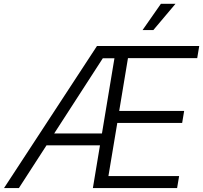

<svg xmlns="http://www.w3.org/2000/svg" viewBox="-40 -963 1040 983"><path d="M-19.5 0 456.5 -727.5H980L969.7 -665.5H615.2L570.3 -395H902.8L892.6 -333.5H560.5L515.1 -61.5H877L866.7 0H435.5L545.9 -664.6H486.3L56.6 0ZM175.3 -218.8 185.5 -279.8H517.6L507.3 -218.8ZM689.9 -809.1 783.7 -943.4H858.4L745.1 -809.1Z"/></svg>

Font: Inter 16pt Light
Style: Italic
Weight: 300
Italic angle: -9.3988°
Version: Version 4.001;git-66647c0bb